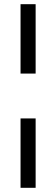

<svg xmlns="http://www.w3.org/2000/svg" viewBox="-20 -718 268 916"><path d="M150 -367H78V-698H150ZM150 178H78V-153H150Z"/></svg>

Font: Hind Regular
Style: Regular
Weight: 400
Designer: Manushi Parikh, Satya Rajpurohit
Foundry: Indian Type Foundry
Version: Version 1.201;PS 1.0;hotconv 1.0.78;makeotf.lib2.5.61930; tt